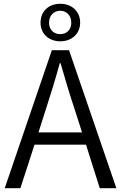

<svg xmlns="http://www.w3.org/2000/svg" viewBox="-20 -998 641 1018"><path d="M222 -415C249 -498 273 -576 297 -663H301C326 -577 349 -498 377 -415L415 -296H184ZM5 0H88L163 -231H436L509 0H597L346 -732H255ZM300 -817C267 -817 240 -838 240 -878C240 -917 267 -941 300 -941C331 -941 358 -917 358 -878C358 -838 331 -817 300 -817ZM300 -779C359 -779 405 -818 405 -878C405 -939 359 -978 300 -978C239 -978 195 -939 195 -878C195 -818 239 -779 300 -779Z"/></svg>

Font: Source Han Sans JP Normal
Style: Regular
Weight: 350
Designer: Ryoko NISHIZUKA 西塚涼子 (kana, bopomofo & ideographs); Paul D. Hunt (Latin, Greek & Cyrillic); Sandoll Communications 산돌커뮤니
Foundry: Adobe
Version: Version 2.002;hotconv 1.0.116;makeotfexe 2.5.65601